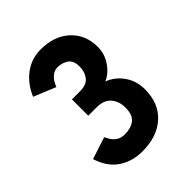

<svg xmlns="http://www.w3.org/2000/svg" viewBox="-155 -790 682 682"><g transform="rotate(-45 186.0 -449.0)"><path d="M164 -193Q113 -193 75 -218.5Q37 -244 20 -298L103 -325Q105 -321 111 -310Q117 -299 129.5 -289.5Q142 -280 162 -280Q193 -280 212 -294.5Q231 -309 231 -346Q231 -378 213 -398.5Q195 -419 159 -419H117V-501H159Q191 -501 205 -519.5Q219 -538 219 -564Q219 -595 201 -606.5Q183 -618 162 -618Q146 -618 134.5 -608.5Q123 -599 117 -588Q111 -577 109 -571L26 -605Q46 -652 82 -678.5Q118 -705 164 -705Q232 -705 273 -667Q314 -629 314 -568Q314 -533 294.5 -504Q275 -475 246 -462Q281 -449 303.5 -417Q326 -385 326 -343Q326 -273 282 -233Q238 -193 164 -193Z"/></g></svg>

Font: Zen Kaku Gothic New
Style: Bold
Weight: 700
Designer: Yoshimichi Ohira
Foundry: Positype
Version: Version 1.002